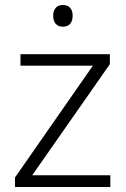

<svg xmlns="http://www.w3.org/2000/svg" viewBox="-20 -749 503 769"><path d="M232 -729C207 -729 193 -713 193 -686C193 -658 207 -642 232 -642C257 -642 271 -658 271 -686C271 -713 257 -729 232 -729ZM422 0V-47H109L420 -492V-532H62V-486H352L40 -38V0Z"/></svg>

Font: Noto Sans Devanagari UI Light
Style: Regular
Weight: 300
Designer: Jelle Bosma - Monotype Design Team
Foundry: Monotype Imaging Inc.
Version: Version 2.004